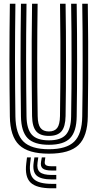

<svg xmlns="http://www.w3.org/2000/svg" viewBox="-20 -820 528 1037"><path d="M244.2 10Q132.5 10 83.6 -36.8Q34.8 -83.5 33.2 -191Q32.2 -266.5 31.6 -342.8Q31 -419 31 -495.5Q31 -572 31.6 -648.4Q32.2 -724.8 33.2 -800H63.2Q62.2 -724.8 61.6 -648.4Q61 -572 61 -495.5Q61 -419 61.6 -342.8Q62.2 -266.5 63.2 -191Q64.8 -96.2 106.9 -55.1Q149 -14 244.2 -14Q339 -14 380.9 -55.1Q422.8 -96.2 424.2 -191Q425.5 -266.5 426 -342.8Q426.5 -419 426.5 -495.5Q426.5 -572 426 -648.4Q425.5 -724.8 424.2 -800H454.2Q455.8 -699.5 456.2 -597.5Q456.8 -495.5 456.2 -393.5Q455.8 -291.5 454.2 -191Q452.8 -83.5 404.1 -36.8Q355.5 10 244.2 10ZM244.2 -38Q163.8 -38 129.1 -73.9Q94.5 -109.8 93.2 -190.8Q92.2 -272.2 91.6 -345.9Q91 -419.5 91 -491.4Q91 -563.2 91.5 -638.9Q92 -714.5 93.2 -800H123.2Q122 -714.8 121.4 -637.2Q120.8 -559.8 120.9 -486.4Q121 -413 121.6 -340.2Q122.2 -267.5 123.2 -192Q124.2 -122.8 152 -92.4Q179.8 -62 244.2 -62Q308.5 -62 335.9 -92.5Q363.2 -123 364.2 -192Q365.5 -267 366 -343.1Q366.5 -419.2 366.5 -495.6Q366.5 -572 366 -648.4Q365.5 -724.8 364.2 -800H394.2Q395.5 -713.2 396 -635.5Q396.5 -557.8 396.5 -484.8Q396.5 -411.8 395.9 -339.4Q395.2 -267 394.2 -190.8Q393.2 -110.2 359 -74.1Q324.8 -38 244.2 -38ZM244.2 -86Q196.8 -86 175.5 -110.9Q154.2 -135.8 153.2 -193Q151.8 -292.5 151.2 -394.2Q150.8 -496 151.2 -598Q151.8 -700 153.2 -800H183.2Q182.2 -728.8 181.6 -654.2Q181 -579.8 181 -503.1Q181 -426.5 181.5 -348.8Q182 -271 183.5 -193Q184.2 -147.5 198.9 -128.8Q213.5 -110 244.2 -110Q274.5 -110 288.9 -128.8Q303.2 -147.5 304 -193Q305.8 -292.5 306.2 -394.5Q306.8 -496.5 306.2 -598.5Q305.8 -700.5 304.2 -800H334.2Q335.5 -725.5 336 -649.4Q336.5 -573.2 336.5 -496.9Q336.5 -420.5 336 -344.2Q335.5 -268 334.2 -193Q333.2 -135.8 312.2 -110.9Q291.2 -86 244.2 -86ZM146.8 30 142.8 63Q135.8 121.8 162.8 147.4Q189.8 173 259.8 173H284V197H259.8Q177 197 145 165.9Q113 134.8 121.8 63L125.8 30ZM224.8 30 221.8 53Q220 66.5 228.5 72.2Q237 78 259.8 78H284V101H259.8Q224.2 101 210.8 89.9Q197.2 78.8 201.8 53L205.8 30ZM186.8 30 182.8 58Q177.5 94 195.4 109.5Q213.2 125 259.8 125H284V149H259.8Q200.2 149 177.5 127.9Q154.8 106.8 161.8 58L165.8 30Z"/></svg>

Font: Big Shoulders Inline Display Thin Black
Style: Regular
Weight: 900
Version: Version 2.002